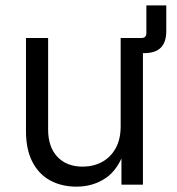

<svg xmlns="http://www.w3.org/2000/svg" viewBox="-20 -680 653 707"><path d="M459.5 -484.4V-540H500.5Q519 -540 519 -558.1V-660.2H592.3V-565.4Q592.3 -524.9 572.3 -504.6Q552.2 -484.4 511.2 -484.4ZM261.7 7.3Q207 7.3 165 -15.4Q123 -38.1 99.4 -83.7Q75.7 -129.4 75.7 -196.8V-540H157.2V-203.1Q157.2 -138.7 191.4 -102.5Q225.6 -66.4 284.2 -66.4Q323.7 -66.4 355.5 -83.5Q387.2 -100.6 405.8 -133.8Q424.3 -167 424.3 -214.8V-540H506.3V0H427.2V-129.9H440.4Q416 -55.7 369.1 -24.2Q322.3 7.3 261.7 7.3Z"/></svg>

Font: V-Inter
Style: Regular-375
Weight: 375
Designer: Rasmus Andersson
Foundry: rsms
Version: Version 4.000;git-4146feb